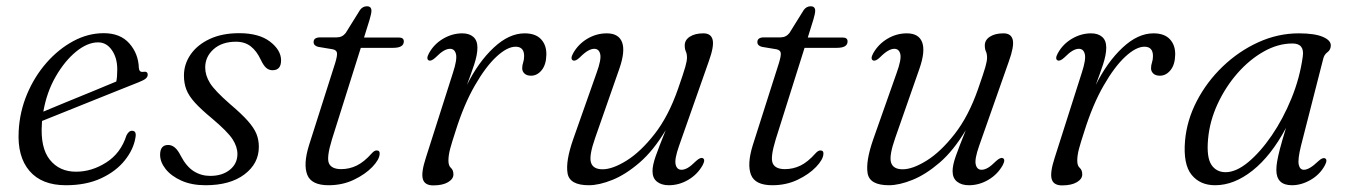

<svg xmlns="http://www.w3.org/2000/svg" viewBox="-20 -566 4186 596"><path d="M400.5 -139Q394.5 -102 367.2 -68Q340 -34 293.8 -12.5Q247.5 9 184.5 9Q109.5 9 71.5 -35.5Q33.5 -80 38 -159Q41 -219 64 -273.8Q87 -328.5 124.2 -371Q161.5 -413.5 207.2 -438.2Q253 -463 302 -463Q353.5 -463 381.5 -431.2Q409.5 -399.5 411 -355.5Q412 -341 424.5 -343Q438.5 -345.5 438.5 -334Q438.5 -327.5 432.5 -322.2Q426.5 -317 410 -310.5Q387.5 -301.5 348 -285.8Q308.5 -270 263.2 -251.8Q218 -233.5 177 -217.2Q136 -201 110.5 -190.5Q110 -186 110 -181.5Q105 -107 134.8 -70Q164.5 -33 216 -33Q265 -33 310 -61.8Q355 -90.5 372.5 -145.5Q380 -160.5 390 -160Q404.5 -160 400.5 -139ZM284.5 -434.5Q251.5 -434.5 216.2 -405.8Q181 -377 153 -328.5Q125 -280 114.5 -219.5Q142 -231 183.2 -248Q224.5 -265 266.8 -282.2Q309 -299.5 341 -313Q344 -327 344 -350.5Q344 -386.5 327.2 -410.5Q310.5 -434.5 284.5 -434.5Z M632.5 -20Q670 -20 693.5 -39Q717 -58 717 -88Q717 -110.5 701.8 -134Q686.5 -157.5 638.5 -198Q604 -226.5 585 -247.5Q566 -268.5 558.5 -288Q551 -307.5 551 -331.5Q551 -367 571.8 -397Q592.5 -427 631 -445Q669.5 -463 722.5 -463Q784 -463 818.2 -436.8Q852.5 -410.5 852.5 -378.5Q852.5 -348 826 -348Q815 -348 806.5 -355.2Q798 -362.5 789.5 -380.5Q777 -407.5 758.5 -422Q740 -436.5 712.5 -436.5Q669 -436.5 643 -413.2Q617 -390 617 -356.5Q617 -332 631.8 -308.2Q646.5 -284.5 694 -243Q730 -212.5 749.2 -190.8Q768.5 -169 776 -150.5Q783.5 -132 783.5 -110Q783.5 -58.5 739 -24.8Q694.5 9 618 9Q575 9 543.2 -5.2Q511.5 -19.5 494.2 -41.2Q477 -63 477 -85.5Q477 -116 502 -116Q513 -116 522.5 -108.2Q532 -100.5 541 -82.5Q558.5 -49 581.5 -34.5Q604.5 -20 632.5 -20Z M1013 -413 968 -420.5Q953.5 -424 953.5 -435.5Q953.5 -450 974.5 -450H1025.5Q1042.5 -450 1053 -463.5L1097.5 -535Q1106 -546.5 1119 -546.5Q1133 -546.5 1133 -532.5Q1133 -524 1127 -504L1110 -449.5H1218.5Q1233.5 -449.5 1233.5 -437.5Q1233.5 -417.5 1200.5 -417.5H1100L1010.5 -133.5Q993 -76.5 1001.2 -58.8Q1009.5 -41 1039 -41Q1064.5 -41 1087.2 -52Q1110 -63 1134 -90Q1142 -99 1149 -99Q1159.5 -99 1158.5 -88Q1157.5 -70.5 1135.8 -47.8Q1114 -25 1078.5 -8Q1043 9 1000 9Q946.5 9 933.8 -23.5Q921 -56 939 -114.5L1020.5 -370.5Q1027.5 -393.5 1026 -402Q1024.5 -410.5 1013 -413Z M1311 -378.5Q1302 -383 1311.5 -400.5Q1327 -429 1355.5 -445.8Q1384 -462.5 1415 -462.5Q1436.5 -462.5 1449.2 -451.5Q1462 -440.5 1462 -418Q1462 -396 1451.8 -365.2Q1441.5 -334.5 1429.5 -302.5Q1465 -373.5 1512.5 -418Q1560 -462.5 1608.5 -462.5Q1642.5 -462.5 1659.5 -444.2Q1676.5 -426 1676 -396.5Q1675.5 -365.5 1661.5 -348.2Q1647.5 -331 1628.5 -331Q1615 -331 1608 -337.8Q1601 -344.5 1601 -354Q1601 -363.5 1604 -372.2Q1607 -381 1607 -392Q1607 -421 1580.5 -421Q1554.5 -421 1521 -390Q1487.5 -359 1453.8 -300.2Q1420 -241.5 1394 -158.5Q1382.5 -123.5 1377.2 -103.5Q1372 -83.5 1372 -67.5Q1372 -51.5 1379.8 -44.8Q1387.5 -38 1387.5 -24.5Q1387.5 -10.5 1370.8 -0.5Q1354 9.5 1325 9.5Q1298 9.5 1292.5 -10.5Q1287 -30.5 1302 -76.5L1386 -340Q1399.5 -381 1395.5 -397.8Q1391.5 -414.5 1377 -414.5Q1368 -414.5 1357.5 -408.5Q1347 -402.5 1332 -387.5Q1318.5 -375 1311 -378.5Z M2161.5 -75Q2170.5 -71 2161 -53Q2145 -24.5 2116.5 -7.8Q2088 9 2056 9Q2033.5 9 2019.5 -2Q2005.5 -13 2005.5 -34.5Q2005.5 -53 2015 -80.2Q2024.5 -107.5 2046.5 -162Q2008.5 -98.5 1965.2 -61.2Q1922 -24 1880.8 -7.5Q1839.5 9 1808 9Q1748 9 1741.8 -28.2Q1735.5 -65.5 1759 -133L1832 -340Q1847 -381 1843.2 -397.8Q1839.5 -414.5 1824.5 -414.5Q1816 -414.5 1805.2 -408.5Q1794.5 -402.5 1779.5 -387.5Q1766.5 -375 1758.5 -378.5Q1749.5 -383 1759 -400.5Q1775 -429 1803.2 -445.8Q1831.5 -462.5 1863.5 -462.5Q1900.5 -462.5 1911 -434.8Q1921.5 -407 1902.5 -352.5L1827.5 -138Q1808 -82.5 1814.5 -61.5Q1821 -40.5 1850.5 -40.5Q1881.5 -40.5 1925 -67.5Q1968.5 -94.5 2011.8 -149.8Q2055 -205 2084.5 -289.5Q2102 -339.5 2107.2 -358.2Q2112.5 -377 2112.5 -386.5Q2112.5 -399 2109 -406.2Q2105.5 -413.5 2105.5 -425Q2105.5 -442 2121.5 -452.2Q2137.5 -462.5 2163.5 -462.5Q2187.5 -462.5 2192.2 -442.2Q2197 -422 2180 -375L2088 -113.5Q2073.5 -72.5 2077.2 -55.8Q2081 -39 2095.5 -39Q2104.5 -39 2115 -45Q2125.5 -51 2140.5 -66Q2154 -78.5 2161.5 -75Z M2390.5 -413 2345.5 -420.5Q2331 -424 2331 -435.5Q2331 -450 2352 -450H2403Q2420 -450 2430.5 -463.5L2475 -535Q2483.5 -546.5 2496.5 -546.5Q2510.5 -546.5 2510.5 -532.5Q2510.5 -524 2504.5 -504L2487.5 -449.5H2596Q2611 -449.5 2611 -437.5Q2611 -417.5 2578 -417.5H2477.5L2388 -133.5Q2370.5 -76.5 2378.8 -58.8Q2387 -41 2416.5 -41Q2442 -41 2464.8 -52Q2487.5 -63 2511.5 -90Q2519.5 -99 2526.5 -99Q2537 -99 2536 -88Q2535 -70.5 2513.2 -47.8Q2491.5 -25 2456 -8Q2420.5 9 2377.5 9Q2324 9 2311.2 -23.5Q2298.5 -56 2316.5 -114.5L2398 -370.5Q2405 -393.5 2403.5 -402Q2402 -410.5 2390.5 -413Z M3093 -75Q3102 -71 3092.5 -53Q3076.5 -24.5 3048 -7.8Q3019.5 9 2987.5 9Q2965 9 2951 -2Q2937 -13 2937 -34.5Q2937 -53 2946.5 -80.2Q2956 -107.5 2978 -162Q2940 -98.5 2896.8 -61.2Q2853.5 -24 2812.2 -7.5Q2771 9 2739.5 9Q2679.5 9 2673.2 -28.2Q2667 -65.5 2690.5 -133L2763.5 -340Q2778.5 -381 2774.8 -397.8Q2771 -414.5 2756 -414.5Q2747.5 -414.5 2736.8 -408.5Q2726 -402.5 2711 -387.5Q2698 -375 2690 -378.5Q2681 -383 2690.5 -400.5Q2706.5 -429 2734.8 -445.8Q2763 -462.5 2795 -462.5Q2832 -462.5 2842.5 -434.8Q2853 -407 2834 -352.5L2759 -138Q2739.5 -82.5 2746 -61.5Q2752.5 -40.5 2782 -40.5Q2813 -40.5 2856.5 -67.5Q2900 -94.5 2943.2 -149.8Q2986.5 -205 3016 -289.5Q3033.5 -339.5 3038.8 -358.2Q3044 -377 3044 -386.5Q3044 -399 3040.5 -406.2Q3037 -413.5 3037 -425Q3037 -442 3053 -452.2Q3069 -462.5 3095 -462.5Q3119 -462.5 3123.8 -442.2Q3128.5 -422 3111.5 -375L3019.5 -113.5Q3005 -72.5 3008.8 -55.8Q3012.5 -39 3027 -39Q3036 -39 3046.5 -45Q3057 -51 3072 -66Q3085.5 -78.5 3093 -75Z M3263 -378.5Q3254 -383 3263.5 -400.5Q3279 -429 3307.5 -445.8Q3336 -462.5 3367 -462.5Q3388.5 -462.5 3401.2 -451.5Q3414 -440.5 3414 -418Q3414 -396 3403.8 -365.2Q3393.5 -334.5 3381.5 -302.5Q3417 -373.5 3464.5 -418Q3512 -462.5 3560.5 -462.5Q3594.5 -462.5 3611.5 -444.2Q3628.5 -426 3628 -396.5Q3627.5 -365.5 3613.5 -348.2Q3599.5 -331 3580.5 -331Q3567 -331 3560 -337.8Q3553 -344.5 3553 -354Q3553 -363.5 3556 -372.2Q3559 -381 3559 -392Q3559 -421 3532.5 -421Q3506.5 -421 3473 -390Q3439.5 -359 3405.8 -300.2Q3372 -241.5 3346 -158.5Q3334.5 -123.5 3329.2 -103.5Q3324 -83.5 3324 -67.5Q3324 -51.5 3331.8 -44.8Q3339.5 -38 3339.5 -24.5Q3339.5 -10.5 3322.8 -0.5Q3306 9.5 3277 9.5Q3250 9.5 3244.5 -10.5Q3239 -30.5 3254 -76.5L3338 -340Q3351.5 -381 3347.5 -397.8Q3343.5 -414.5 3329 -414.5Q3320 -414.5 3309.5 -408.5Q3299 -402.5 3284 -387.5Q3270.5 -375 3263 -378.5Z M4018.5 -113.5Q4008 -71 4011.5 -55Q4015 -39 4027.5 -39Q4044.5 -39 4072 -65.5Q4085.5 -78 4093 -74.5Q4102 -70.5 4092.5 -52.5Q4077 -24 4048.2 -7.5Q4019.5 9 3990.5 9Q3942 9 3942 -38.5Q3942 -50.5 3944.5 -65.2Q3947 -80 3953.2 -104.2Q3959.5 -128.5 3972 -169Q3925.5 -82 3868 -36.5Q3810.5 9 3752 9Q3705 9 3678.8 -23.5Q3652.5 -56 3658.5 -128.5Q3664 -192.5 3695 -252.2Q3726 -312 3775.5 -359.5Q3825 -407 3886 -434.8Q3947 -462.5 4011.5 -462.5Q4061 -462.5 4086.5 -451.5Q4112 -440.5 4111 -424Q4110.5 -411 4100.5 -403.8Q4090.5 -396.5 4087.5 -383.5ZM3730 -134Q3725 -78 3740.2 -54.8Q3755.5 -31.5 3784.5 -31.5Q3817 -31.5 3854.5 -62.5Q3892 -93.5 3927.5 -145.2Q3963 -197 3989 -260.8Q4015 -324.5 4024 -390.5Q4030 -431 3992 -431Q3947 -431 3902.8 -406Q3858.5 -381 3821.2 -338.5Q3784 -296 3759.5 -243Q3735 -190 3730 -134Z"/></svg>

Font: Fraunces 9pt S000 Light
Style: Italic
Weight: 300
Italic angle: -16°
Version: Version 1.000; ttfautohint (v1.8.3)